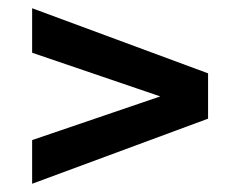

<svg xmlns="http://www.w3.org/2000/svg" viewBox="-20 -536 573 466"><path d="M485 -248 369 -302 58 -408V-516L485 -358ZM58 -90V-196L369 -302L485 -358V-248Z"/></svg>

Font: Radio Canada Big Medium
Style: Regular
Weight: 500
Designer: Étienne Aubert Bonn
Foundry: Coppers and Brasses
Version: Version 1.001